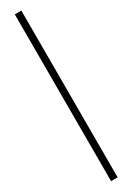

<svg xmlns="http://www.w3.org/2000/svg" viewBox="-274 -908 708 1027"><g transform="rotate(-30 80.0 -395.0)"><path d="M60 -910H100.5V120H60Z"/></g></svg>

Font: Big Shoulders Thin
Style: Regular
Weight: 100
Version: Version 2.002